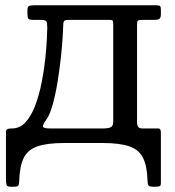

<svg xmlns="http://www.w3.org/2000/svg" viewBox="-20 -540 662 725"><path d="M497.5 -447C497.5 -455.3 498.7 -460.4 501 -462.2C503.3 -464.1 508.5 -465 516.5 -465H566.5C572.8 -465 577.9 -466.3 581.8 -469C585.6 -471.7 587.5 -477.3 587.5 -486V-503C587.5 -510.7 586.4 -515.4 584.2 -517.2C582.1 -519.1 577.2 -520 569.5 -520H108.5C99.5 -520 93.1 -519.1 89.2 -517.2C85.4 -515.4 83.5 -509.7 83.5 -500V-490C83.5 -479.3 84.7 -472.5 87 -469.5C89.3 -466.5 95.7 -465 106 -465H135C146.3 -465 153.1 -462.9 155.2 -458.8C157.4 -454.6 158.5 -446.8 158.5 -435.5C158.5 -428.5 158 -414.5 157 -393.5C156 -372.5 154 -347.6 151 -318.8C148 -289.9 143.5 -260.2 137.5 -229.8C131.5 -199.2 123.7 -170.8 114 -144.2C104.3 -117.8 92.2 -96.2 77.8 -79.8C63.2 -63.2 45.8 -55 25.5 -55C16.2 -55 10 -54 7 -52C4 -50 2.5 -46.3 2.5 -41V139.5C2.5 146.8 3.2 152.9 4.8 157.8C6.2 162.6 11.2 165 19.5 165H33.5C42.2 165 47.4 163.5 49.2 160.5C51.1 157.5 52.2 152.2 52.5 144.5C53.5 107.5 59 78.5 69 57.5C79 36.5 96.2 21.7 120.5 13C144.8 4.3 178.8 0 222.5 0H367.5C410.8 0 444.6 4.2 468.8 12.8C492.9 21.2 510.1 35.8 520.2 56.2C530.4 76.8 536 105.2 537 141.5C537.3 149.5 538.3 155.4 540 159.2C541.7 163.1 547.2 165 556.5 165H568.5C576.2 165 581.2 164.2 583.8 162.8C586.2 161.2 587.5 156.8 587.5 149.5V-39C587.5 -43.7 586.8 -47.5 585.5 -50.5C584.2 -53.5 581.2 -55 576.5 -55H516.5C503.8 -55 497.5 -62.3 497.5 -77ZM241 -465H392.5C400.2 -465 404.6 -463.8 405.8 -461.5C406.9 -459.2 407.5 -454.7 407.5 -448V-80C407.5 -68.7 404 -61.7 397 -59C390 -56.3 382.2 -55 373.5 -55H168C157 -55 149.1 -56.3 144.2 -59C139.4 -61.7 142.7 -71 154 -87C163.7 -100.3 172.1 -120 179.2 -146C186.4 -172 192.5 -200.5 197.5 -231.5C202.5 -262.5 206.6 -292.8 209.8 -322.2C212.9 -351.8 215.2 -377.2 216.5 -398.5C217.8 -419.8 218.5 -433.3 218.5 -439C218.5 -450 219.6 -457.1 221.8 -460.2C223.9 -463.4 230.3 -465 241 -465Z"/></svg>

Font: Besley*
Style: Regular
Weight: 400
Designer: Owen Earl
Foundry: indestructible type*
Version: Version 3.000; ttfautohint (v1.8.3)